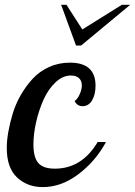

<svg xmlns="http://www.w3.org/2000/svg" viewBox="-20 -762 554 788"><path d="M286.1 -347.2Q298.3 -355.5 307.1 -375.2Q315.9 -395 315.9 -412.1Q315.9 -430.2 304.2 -441.2Q292.5 -452.1 271 -452.1Q237.3 -452.1 207.5 -423.8Q177.7 -395.5 158.4 -352.3Q139.2 -309.1 128.2 -260.5Q117.2 -211.9 117.2 -168.9Q117.2 -116.2 137.2 -93Q157.2 -69.8 205.1 -69.8Q315.9 -69.8 380.9 -179.2H415Q372.6 -100.6 302.2 -47.4Q231.9 5.9 155.8 5.9Q92.3 5.9 50 -33.7Q7.8 -73.2 7.8 -154.8Q7.8 -184.6 13.9 -219.7Q20 -254.9 32 -294.9Q43.9 -335 65.2 -371.8Q86.4 -408.7 114 -438.7Q141.6 -468.8 181.2 -486.8Q220.7 -504.9 267.1 -504.9Q372.1 -504.9 372.1 -410.2Q372.1 -374 357.9 -350.1Q343.8 -326.2 318.8 -326.2Q296.9 -326.2 286.1 -347.2ZM231 -742.2H252.9L317.9 -641.1L480 -742.2H514.2L313 -575.2H292Z"/></svg>

Font: Lobster Two
Style: Italic
Weight: 400
Designer: Pablo Impallari
Foundry: Pablo Impallari. www.impallari.com
Version: Version 1.006